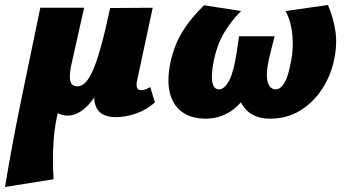

<svg xmlns="http://www.w3.org/2000/svg" viewBox="-63 -458 1391 767"><path d="M-43 289Q-14 114 23 -65Q60 -244 98 -427H273L221 -195Q216 -170 216 -151.5Q216 -133 223 -123Q230 -113 247 -113Q262 -113 277 -127Q292 -141 307.5 -175.5Q323 -210 340 -271Q357 -332 377 -426H444Q415 -291 377.5 -194.5Q340 -98 297 -47Q254 4 206 4Q196 4 184.5 0.5Q173 -3 162.5 -9Q152 -15 142 -24.5Q132 -34 124 -46H178Q156 29 151 105.5Q146 182 151 258ZM399 10Q368 10 346.5 -2Q325 -14 317 -41.5Q309 -69 318 -117L381 -426L547 -427L485 -138Q481 -119 484 -108.5Q487 -98 501 -98Q508 -98 516.5 -100.5Q525 -103 537 -110L556 -49Q522 -19 480.5 -4.5Q439 10 399 10Z M759 16Q701 16 664 -11Q627 -38 615 -89Q603 -140 619 -214Q635 -282 667 -333.5Q699 -385 752 -437L900 -414Q862 -376 834 -330Q806 -284 792 -221Q785 -187 783.5 -160Q782 -133 789 -117Q796 -101 812 -101Q823 -101 833.5 -110.5Q844 -120 853 -137.5Q862 -155 869 -181Q876 -207 881 -240L892 -313H1034L1016 -242Q1003 -190 1003 -159.5Q1003 -129 1013 -115Q1023 -101 1037 -101Q1052 -101 1063 -113Q1074 -125 1082.5 -147Q1091 -169 1097 -200Q1106 -240 1106.5 -278Q1107 -316 1100 -351Q1093 -386 1078 -414L1247 -438Q1268 -390 1276.5 -336Q1285 -282 1272 -221Q1259 -156 1223.5 -102Q1188 -48 1135.5 -16Q1083 16 1016 16Q954 16 920.5 -19.5Q887 -55 882 -108L936 -104Q903 -42 858 -13Q813 16 759 16Z"/></svg>

Font: Ysabeau Office Black
Style: Italic
Weight: 900
Italic angle: -12°
Designer: Christian Thalmann (Catharsis Fonts)
Version: Version 2.001;gftools[0.9.30]; featfreeze: tnum,lnum,ss02